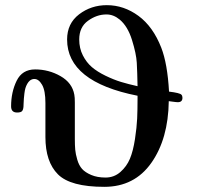

<svg xmlns="http://www.w3.org/2000/svg" viewBox="-20 -719 779 744"><path d="M23 -307Q23 -362 44.5 -406Q66 -450 116 -450Q169 -450 214.5 -424Q260 -398 268 -352Q270 -342 270 -322V-180Q270 -156 271.5 -139Q273 -122 279.5 -100Q286 -78 298 -64.5Q310 -51 333.5 -41Q357 -31 389 -31Q422 -31 446.5 -52.5Q471 -74 483.5 -104Q496 -134 503 -180Q510 -226 511.5 -259.5Q513 -293 513 -337V-348Q240 -402 240 -566Q240 -628 286.5 -663.5Q333 -699 394 -699Q460 -699 516.5 -657.5Q573 -616 605 -534Q629 -472 635 -364Q677 -359 683 -352Q687 -348 687 -340Q687 -323 669 -323Q666 -323 661.5 -323.5Q657 -324 649 -325Q641 -326 634 -327Q632 -181 566.5 -88Q501 5 384 5Q253 5 204.5 -43.5Q156 -92 156 -188V-320Q156 -368 143 -390.5Q130 -413 113 -413Q104 -413 96 -407Q90 -402 85.5 -394Q81 -386 78.5 -377.5Q76 -369 74.5 -356.5Q73 -344 72.5 -337Q72 -330 71.5 -319Q71 -308 71 -306Q70 -293 65 -288Q60 -283 46 -283Q23 -283 23 -307ZM287 -566Q287 -532 301 -504.5Q315 -477 336 -459Q357 -441 389 -425.5Q421 -410 449 -401.5Q477 -393 513 -385Q512 -441 510 -476Q508 -511 491.5 -564Q475 -617 444 -643Q420 -663 393 -663H392Q355 -663 321 -638.5Q287 -614 287 -566Z"/></svg>

Font: CMU Serif
Style: Bold
Weight: 700
Version: Version 0.7.0